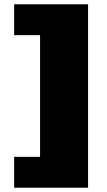

<svg xmlns="http://www.w3.org/2000/svg" viewBox="-20 -735 498 896"><path d="M46 -715H391V-571H46ZM46 -3H391V141H46ZM167 -715H391V141H167Z"/></svg>

Font: Afrihost Sans Black
Style: Regular
Weight: 900
Foundry: https://www.afrihost.com
Version: Version 1.000